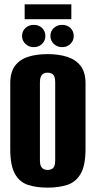

<svg xmlns="http://www.w3.org/2000/svg" viewBox="-20 -848 439 880"><path d="M198 12Q147 12 108.5 -0.5Q70 -13 48.5 -51Q27 -89 27 -165V-466Q27 -517 48.5 -546Q70 -575 108.5 -587.5Q147 -600 198 -600Q249 -600 288 -587.5Q327 -575 349.5 -546Q372 -517 372 -466V-166Q372 -89 349.5 -51Q327 -13 288 -0.5Q249 12 198 12ZM198 -69Q208 -69 216.5 -73Q225 -77 229 -86.5Q233 -96 233 -112V-472Q233 -487 229 -497Q225 -507 216.5 -511Q208 -515 198 -515Q188 -515 180 -511Q172 -507 167.5 -497Q163 -487 163 -472V-112Q163 -96 167.5 -86.5Q172 -77 180 -73Q188 -69 198 -69ZM135 -632Q112 -632 96.5 -647Q81 -662 81 -683Q81 -705 96.5 -719.5Q112 -734 135 -734Q158 -734 173 -719.5Q188 -705 188 -683Q188 -662 173 -647Q158 -632 135 -632ZM265 -632Q242 -632 226.5 -647Q211 -662 211 -683Q211 -705 226.5 -719.5Q242 -734 265 -734Q288 -734 303 -719.5Q318 -705 318 -683Q318 -662 303 -647Q288 -632 265 -632ZM93 -760V-828H307V-760Z"/></svg>

Font: Alumni Sans Thin ExtraBold
Style: Regular
Weight: 800
Version: Version 1.018